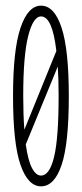

<svg xmlns="http://www.w3.org/2000/svg" viewBox="-20 -647 290 678"><path d="M125 11Q79 11 52.5 -64.5Q26 -140 26 -308Q26 -471 52.5 -549Q79 -627 125 -627Q172 -627 197.5 -549Q223 -471 223 -308Q223 -140 197.5 -64.5Q172 11 125 11ZM62 -308Q62 -241 66 -189L179 -467Q165 -589 125 -589Q97 -589 79.5 -519.5Q62 -450 62 -308ZM125 -27Q155 -27 171 -93Q187 -159 187 -308Q187 -366 184 -412L71 -137Q79 -80 93 -53.5Q107 -27 125 -27Z"/></svg>

Font: Inconsolata UltraCondensed Light
Style: Regular
Weight: 300
Width: 1
Monospace: yes
Designer: Raph Levien, Cyreal, Brenton Simpson
Foundry: Raph Levien, Cyreal, Google
Version: Version 3.001; ttfautohint (v1.8.2.53-6de2)